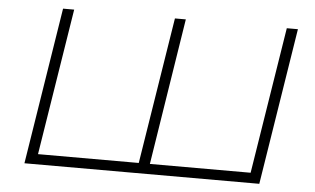

<svg xmlns="http://www.w3.org/2000/svg" viewBox="-50 -782 1409 860"><g transform="rotate(5 654.5 -352.5)"><path d="M88 0 200 -705H250L145 -46H598L703 -705H752L648 -46H1101L1206 -705H1256L1144 0Z"/></g></svg>

Font: Nunito Sans 10pt Expanded ExtraLight
Style: Italic
Weight: 250
Width: 7
Italic angle: -9°
Designer: Vernon Adams
Foundry: Vernon Adams
Version: Version 3.101;gftools[0.9.27]